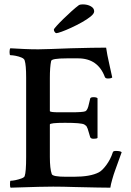

<svg xmlns="http://www.w3.org/2000/svg" viewBox="-20 -870 610 893"><path d="M29.3 2.9Q26.4 0 26.4 -12.7Q26.4 -29.3 29.3 -29.3Q38.1 -29.3 52.2 -32.2Q66.4 -35.2 79.6 -40Q92.8 -44.9 94.7 -50.8Q101.6 -70.3 101.6 -139.6V-508.8Q101.6 -568.4 94.7 -588.9Q92.8 -596.7 80.6 -602.1Q68.4 -607.4 53.2 -610.4Q38.1 -613.3 28.3 -613.3Q24.4 -613.3 24.4 -627.9Q24.4 -641.6 28.3 -645.5Q60.5 -643.6 92.8 -642.1Q125 -640.6 158.2 -640.6Q179.7 -640.6 217.8 -642.1Q255.9 -643.6 309.6 -645.5Q418 -648.4 473.6 -648.4Q475.6 -633.8 479.5 -613.3Q483.4 -592.8 489.3 -567.4L502 -509.8Q497.1 -504.9 481.4 -504.9Q470.7 -504.9 467.8 -511.7Q435.5 -598.6 342.8 -598.6H292Q218.8 -598.6 217.8 -585.9Q211.9 -558.6 211.9 -506.8V-353.5Q211.9 -347.7 254.9 -347.7H309.6Q365.2 -347.7 377 -352.5Q387.7 -357.4 393.6 -386.7Q396.5 -399.4 399.4 -411.1Q400.4 -418 415 -418Q428.7 -418 433.6 -413.1V-228.5Q429.7 -224.6 415 -224.6Q402.3 -224.6 399.4 -232.4Q395.5 -246.1 392.6 -255.4Q389.6 -264.6 387.7 -271.5Q382.8 -282.2 381.8 -283.7Q380.9 -285.2 372.1 -291Q358.4 -298.8 282.2 -298.8Q211.9 -298.8 211.9 -291V-139.6Q211.9 -85.9 220.7 -60.5Q224.6 -47.9 287.1 -47.9H323.2Q400.4 -47.9 439.5 -68.4Q455.1 -76.2 474.6 -102.5Q494.1 -128.9 504.9 -162.1Q506.8 -168 518.6 -168Q540 -168 545.9 -162.1L514.6 -75.2Q508.8 -59.6 502 -35.6Q495.1 -11.7 493.2 2.9Q454.1 2.9 332 0Q270.5 -2 227.5 -2Q184.6 -2 159.2 -1ZM242.2 -715.8Q238.3 -715.8 234.4 -721.2Q230.5 -726.6 230.5 -732.4Q230.5 -735.4 243.2 -749.5Q255.9 -763.7 274.9 -782.2Q293.9 -800.8 313.5 -818.4Q333 -835.9 347.7 -846.7Q353.5 -849.6 365.2 -849.6Q386.7 -849.6 402.3 -840.8Q418 -832 418 -817.4Q418 -806.6 401.9 -793.5Q385.7 -780.3 361.3 -766.6Q336.9 -752.9 311.5 -741.2Q286.1 -729.5 267.1 -722.7Q248 -715.8 242.2 -715.8Z"/></svg>

Font: Crimson Text SemiBold
Style: Regular
Weight: 600
Designer: Sebastian Kosch
Foundry: Sebastian Kosch
Version: Version 1.100; ttfautohint (v1.8.4)